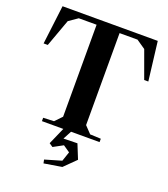

<svg xmlns="http://www.w3.org/2000/svg" viewBox="-166 -821 1028 1177"><g transform="rotate(20 347.5 -232.5)"><path d="M658.2 -705.1 689 -451.2H662.1L597.2 -629.9L539.1 -669.9H421.9V-69.8L464.8 -24.9L535.2 -22V0H349.1L319.8 55.2L410.2 53.2L448.2 147L373 221.2L256.8 240.2L252 216.8L359.9 185.1L380.9 123L336.9 92.8L273.9 127L250 110.8L298.8 0H159.2V-22L229 -24.9L272 -69.8V-669.9H155.8L98.1 -629.9L33.2 -451.2H5.9L37.1 -705.1Z"/></g></svg>

Font: Ortica Angular Bold
Style: Regular
Weight: 700
Designer: Benedetta Bovani
Foundry: Collletttivo
Version: Version 2.000;Glyphs 3.1.2 (3151)